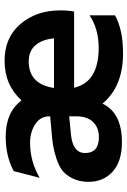

<svg xmlns="http://www.w3.org/2000/svg" viewBox="124 -682 570 859"><g transform="rotate(-90 409.5 -252.0)"><path d="M155 -157Q155 -95 226 -95Q268 -95 293.5 -121Q319 -147 319 -195V-228L238 -220Q155 -212 155 -157ZM771 -23Q706 13 601 13Q452 13 376 -79Q334 8 204 8Q117 8 71.5 -33.5Q26 -75 26 -141Q26 -181 40.5 -211Q55 -241 75.5 -257.5Q96 -274 130 -285Q164 -296 189 -300Q214 -304 252 -307L319 -313V-317Q319 -357 283.5 -380Q248 -403 201 -403Q117 -403 44 -360L74 -476Q140 -512 228 -512Q338 -512 390 -441Q459 -517 568 -517Q672 -517 732.5 -445.5Q793 -374 793 -269Q793 -231 788 -206H447Q472 -96 626 -96Q710 -96 771 -137ZM668 -296Q663 -349 637 -379Q611 -409 565 -409Q463 -409 446 -296Z"/></g></svg>

Font: Techna Sans
Style: Regular
Weight: 400
Designer: Carl Enlund
Version: Version 1.003